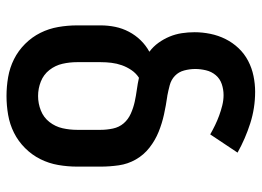

<svg xmlns="http://www.w3.org/2000/svg" viewBox="-127 -665 804 590"><g transform="rotate(90 275.0 -370.0)"><path d="M275 12Q246 12 217 7Q188 2 162 -11Q136 -24 115 -45Q94 -66 81 -92Q68 -118 63 -147Q58 -176 58 -205V-277Q58 -300 62.5 -322Q67 -344 77.5 -364Q88 -384 103.5 -400Q119 -416 139 -427Q123 -439 111.5 -455Q100 -471 92.5 -489Q85 -507 82 -526.5Q79 -546 79 -566Q79 -590 84 -614.5Q89 -639 100 -661Q111 -683 128 -701Q145 -719 167 -730.5Q189 -742 213.5 -747Q238 -752 262 -752Q312 -752 359 -737Q406 -722 449 -698L393 -614Q379 -622 364.5 -629Q350 -636 335 -641.5Q320 -647 304 -651Q288 -655 272 -655Q255 -655 238.5 -649.5Q222 -644 211 -631Q200 -618 196 -601Q192 -584 192 -568Q192 -551 196.5 -534Q201 -517 213 -505.5Q225 -494 242 -489.5Q259 -485 275 -482H276Q304 -478 331.5 -472Q359 -466 385 -455.5Q411 -445 433.5 -427.5Q456 -410 470 -385.5Q484 -361 488 -333Q492 -305 492 -277V-205Q492 -176 487 -147Q482 -118 469 -92Q456 -66 435 -45Q414 -24 388 -11Q362 2 333 7Q304 12 275 12ZM275 -85Q298 -85 319.5 -93.5Q341 -102 355 -120Q369 -138 374 -160Q379 -182 379 -205V-277Q379 -296 375 -315Q371 -334 359 -348Q347 -362 329 -370Q311 -378 292.5 -382Q274 -386 255.5 -388.5Q237 -391 219 -395Q205 -386 195.5 -372Q186 -358 180.5 -342.5Q175 -327 173 -310.5Q171 -294 171 -277V-205Q171 -182 176 -160Q181 -138 195 -120Q209 -102 230.5 -93.5Q252 -85 275 -85Z"/></g></svg>

Font: Lode
Style: Bold
Weight: 700
Monospace: yes
Designer: Belleve Invis
Foundry: Belleve Invis
Version: Version 29.2.0; ttfautohint (v1.8.3)